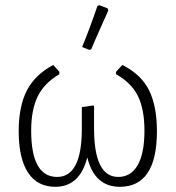

<svg xmlns="http://www.w3.org/2000/svg" viewBox="-20 -708 677 739"><path d="M355 -685 362 -688 394 -676 397 -668Q386 -643 364 -594Q342 -545 331 -518L324 -516L296 -527Q325 -597 355 -685ZM193 11Q124 11 88 -43.5Q52 -98 52 -203Q52 -298 83 -359Q114 -420 185 -458L209 -431L208 -422Q150 -388 125 -336.5Q100 -285 100 -205Q100 -27 200 -27Q295 -27 295 -213V-296L339 -302L342 -300V-214Q342 -27 435 -27Q484 -27 510 -72.5Q536 -118 536 -205Q536 -287 511 -338Q486 -389 427 -422L426 -431L451 -458Q524 -421 554 -360Q584 -299 584 -203Q584 11 441 11Q344 11 316 -102Q287 11 193 11Z"/></svg>

Font: Alegreya Sans Light
Style: Regular
Weight: 300
Designer: Juan Pablo del Peral
Foundry: Huerta Tipografica
Version: Version 2.007